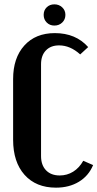

<svg xmlns="http://www.w3.org/2000/svg" viewBox="-20 -863 453 893"><path d="M284.2 -793.9Q284.2 -772.5 269.5 -758.3Q254.9 -744.1 232.9 -744.1Q211.4 -744.1 197.3 -758.3Q183.1 -772.5 183.1 -793.9Q183.1 -815.4 197.3 -829.1Q211.4 -842.8 232.9 -842.8Q254.4 -842.8 269.3 -828.9Q284.2 -814.9 284.2 -793.9ZM41 -212.9V-495.1Q41 -593.8 93.3 -651.4Q145.5 -709 234.9 -709Q332.5 -709 390.1 -644L353 -609.9Q306.6 -651.9 254.9 -651.9Q215.8 -651.9 193.4 -628.4Q170.9 -605 170.9 -564V-137.2Q170.9 -95.2 194.1 -71Q217.3 -46.9 257.8 -46.9Q292 -46.9 320.3 -64.5Q348.6 -82 367.2 -115.2L413.1 -95.2Q392.1 -44.9 346.9 -17.6Q301.8 9.8 240.2 9.8Q147.5 9.8 94.2 -49.8Q41 -109.4 41 -212.9Z"/></svg>

Font: Moniqa Black Paragraph
Style: Regular
Weight: 900
Designer: Rajesh Rajput
Foundry: Rajesh Rajput
Version: Version 1.000